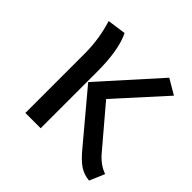

<svg xmlns="http://www.w3.org/2000/svg" viewBox="-146 -672 817 817"><g transform="rotate(45 262.5 -263.5)"><path d="M193 0H101V-357Q101 -445 75 -527L159 -539Q193 -471 193 -339ZM496 12Q463 9 437.5 -8Q412 -25 379 -65L197 -282L428 -539L496 -499L302 -285L448 -113Q482 -71 525 -56Z"/></g></svg>

Font: Trujillo
Style: Regular
Weight: 400
Designer: Fira Sans original fonts by bBox Type GmbH, Carrois Corporate GbR, & Edenspiekermann AG / Changes by Cristiano Sobral
Foundry: Fira Sans original fonts by bBox Type GmbH, Carrois Corporate GbR, & Edenspiekermann AG / Changes by Cristiano Sobral
Version: Version 4.301;October 17, 2021;FontCreator 14.0.0.2814 64-bi